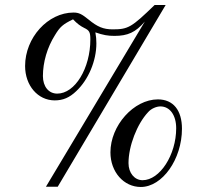

<svg xmlns="http://www.w3.org/2000/svg" viewBox="-20 -726 795 765"><path d="M705 -213C705 -287 670 -330 609 -330C513 -330 420 -226 420 -119C420 -41 473 19 541 19C627 19 705 -92 705 -213ZM682 -215C682 -109 617 -8 548 -8C516 -8 492 -37 492 -76C492 -144 526 -232 570 -279C582 -293 603 -302 619 -302C657 -302 682 -267 682 -215ZM640 -706H596C504 -617 491 -609 429 -609C392 -609 368 -619 333 -648C306 -670 294 -676 273 -676C171 -676 80 -576 80 -463C80 -385 131 -326 198 -326C231 -326 257 -337 284 -363C332 -408 364 -483 364 -553C364 -569 363 -580 360 -597C392 -586 410 -583 436 -583C489 -583 520 -597 557 -640L163 18H210ZM340 -569C340 -454 279 -353 208 -353C174 -353 151 -381 151 -423C151 -478 168 -537 199 -586C219 -619 230 -629 271 -649C288 -631 301 -622 315 -615C336 -605 340 -598 340 -569Z"/></svg>

Font: STIXGeneral
Style: Italic
Weight: 400
Italic angle: -16.33°
Designer: MicroPress Inc., with final additions and corrections provided by Coen Hoffman, Elsevier (retired)
Version: Version 1.1.0